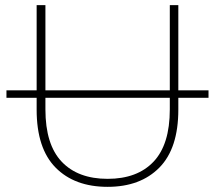

<svg xmlns="http://www.w3.org/2000/svg" viewBox="-20 -720 833 744"><path d="M397 4Q269 4 195.5 -70.5Q122 -145 122 -295V-341H5V-370H122V-700H156V-370H638V-700H671V-370H788V-341H671V-295Q671 -145 597.5 -70.5Q524 4 397 4ZM638 -341H156V-296Q156 -160 219 -93.5Q282 -27 397 -27Q512 -27 575 -93.5Q638 -160 638 -296Z"/></svg>

Font: Montserrat ExtraLight
Style: Regular
Weight: 200
Designer: Julieta Ulanovsky
Foundry: Julieta Ulanovsky
Version: Version 9.000; ttfautohint (v1.8.4.7-5d5b)